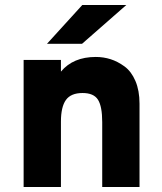

<svg xmlns="http://www.w3.org/2000/svg" viewBox="-20 -752 651 772"><path d="M169 -576 311 -732H488L310 -576ZM391 0V-261Q391 -324 374 -351Q357 -378 312 -378Q265 -378 245 -350Q225 -322 225 -263V0H75V-511H225V-464Q274 -523 365 -523Q396 -523 424.5 -514Q453 -505 480.5 -485Q508 -465 524.5 -426.5Q541 -388 541 -335V0Z"/></svg>

Font: Overpass Heavy
Style: Regular
Weight: 900
Designer: Delve Withrington, Thomas Jockin
Foundry: Delve Fonts
Version: Version 3.000;DELV;Overpass